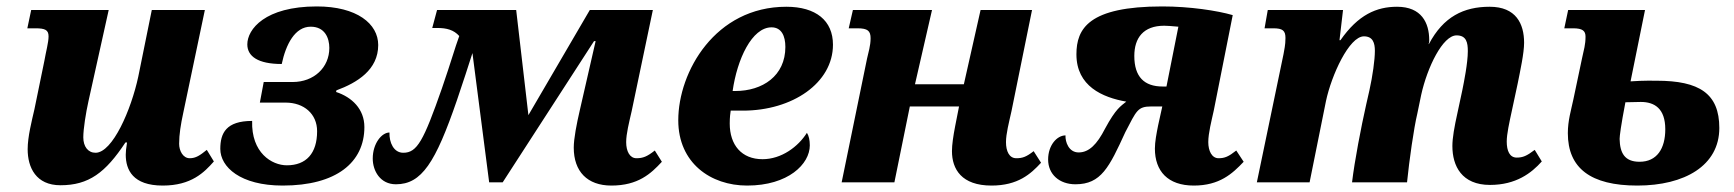

<svg xmlns="http://www.w3.org/2000/svg" viewBox="-20 -567 5392 597"><path d="M486 10C575 10 615 -31 645 -65L623 -101C602 -84 589 -75 570 -75C549 -75 537 -98 537 -120C537 -149 542 -180 550 -217L617 -536H452L410 -329C388 -226 330 -92 277 -92C254 -92 239 -111 239 -140C239 -166 247 -216 255 -252L318 -536H77L65 -479H90C120 -479 131 -474 131 -454C131 -435 123 -407 118 -378L87 -227C79 -192 66 -142 66 -103C66 -46 92 9 168 9C256 9 308 -30 370 -124H375C372 -105 371 -95 371 -86C371 -39 393 10 486 10Z M859 10C1026 10 1113 -62 1113 -172C1113 -228 1074 -265 1025 -281L1026 -286C1091 -310 1156 -350 1156 -427C1156 -493 1090 -547 965 -547C804 -547 749 -476 749 -429C749 -392 782 -368 856 -368C869 -429 897 -484 946 -484C990 -484 1004 -449 1004 -418C1004 -357 956 -312 890 -312H800L788 -248H868C925 -248 966 -213 966 -159C966 -90 932 -53 872 -53C825 -53 761 -92 764 -191C683 -191 665 -153 665 -104C665 -48 727 10 859 10Z M1881 10C1964 10 2004 -27 2038 -64L2016 -99C1992 -80 1979 -75 1959 -75C1938 -75 1927 -97 1927 -125C1927 -151 1936 -186 1944 -221L2010 -536H1814L1623 -209L1585 -536H1339L1324 -480H1340C1369 -480 1391 -474 1408 -455C1394 -417 1384 -379 1354 -292C1297 -129 1277 -92 1234 -92C1204 -92 1190 -124 1191 -155C1167 -155 1139 -121 1139 -74C1139 -36 1162 6 1211 6C1291 6 1334 -61 1401 -256C1420 -313 1436 -360 1449 -402L1501 0H1543L1827 -439H1832L1783 -225C1773 -182 1764 -136 1764 -108C1764 -34 1806 10 1881 10Z M2303 10C2431 10 2498 -57 2498 -115C2498 -131 2495 -145 2489 -154C2462 -111 2410 -72 2351 -72C2286 -72 2249 -116 2249 -183C2249 -203 2251 -216 2252 -223H2290C2444 -223 2570 -309 2570 -428C2570 -503 2517 -546 2425 -546C2204 -546 2089 -344 2089 -193C2089 -60 2190 10 2303 10ZM2258 -284C2272 -383 2318 -482 2379 -482C2410 -482 2422 -455 2422 -421C2422 -331 2351 -284 2266 -284Z M3063 10C3145 10 3185 -26 3217 -61L3194 -97C3171 -79 3159 -75 3140 -75C3118 -75 3108 -97 3108 -125C3108 -151 3117 -185 3125 -221L3189 -536H3029L2977 -305H2825L2878 -536H2632L2619 -479H2646C2678 -479 2687 -471 2687 -448C2687 -424 2680 -404 2676 -385L2597 0H2761L2809 -236H2962L2950 -175C2944 -144 2940 -117 2940 -97C2940 -41 2970 10 3063 10Z M3692 10C3772 10 3812 -27 3847 -64L3824 -99C3800 -80 3788 -75 3769 -75C3748 -75 3737 -98 3737 -125C3737 -153 3747 -191 3754 -223L3813 -520C3765 -534 3679 -547 3594 -547C3365 -547 3327 -478 3327 -398C3327 -299 3408 -264 3482 -251C3465 -237 3450 -230 3416 -167C3391 -118 3366 -93 3334 -93C3303 -93 3292 -126 3293 -146C3267 -146 3239 -116 3239 -71C3239 -25 3274 6 3324 6C3404 6 3429 -47 3479 -156C3514 -223 3517 -236 3560 -236H3594L3581 -177C3576 -152 3571 -126 3571 -105C3571 -35 3611 10 3692 10ZM3595 -298C3538 -298 3507 -328 3507 -393C3507 -449 3535 -487 3600 -487C3608 -487 3622 -486 3644 -484L3607 -298Z M4613 8C4694 8 4742 -29 4774 -65L4752 -101C4727 -82 4715 -77 4696 -77C4674 -77 4665 -98 4665 -127C4665 -150 4673 -186 4681 -223L4699 -307C4707 -347 4719 -402 4719 -434C4719 -493 4694 -546 4612 -546C4531 -546 4468 -515 4423 -430H4422C4424 -435 4424 -439 4424 -442C4424 -496 4400 -546 4324 -546C4260 -546 4203 -521 4148 -442H4145L4156 -536H3922L3912 -479H3939C3968 -479 3977 -472 3977 -449C3977 -426 3973 -412 3971 -399L3888 0H4052L4103 -253C4120 -333 4175 -454 4221 -454C4249 -454 4255 -433 4255 -409C4255 -381 4248 -331 4238 -286L4228 -242C4212 -171 4192 -67 4184 0H4355C4362 -69 4376 -168 4387 -214L4399 -272C4418 -358 4466 -457 4509 -457C4540 -457 4544 -434 4544 -408C4544 -371 4532 -312 4527 -287L4512 -217C4502 -172 4496 -138 4496 -113C4496 -51 4525 8 4613 8Z M5071 10C5218 10 5326 -52 5326 -169C5326 -276 5264 -316 5131 -316C5124 -316 5092 -317 5050 -314L5095 -536H4856L4844 -479H4871C4901 -479 4910 -471 4910 -453C4910 -428 4905 -413 4899 -385L4872 -257C4865 -224 4855 -192 4855 -153C4855 -44 4926 10 5071 10ZM5078 -64C5031 -64 5017 -92 5016 -135C5016 -144 5020 -176 5034 -249C5052 -249 5066 -250 5082 -250C5124 -250 5158 -230 5158 -165C5158 -105 5132 -64 5078 -64Z"/></svg>

Font: Noto Serif SemiCondensed Extra
Style: Italic
Weight: 800
Width: 4
Italic angle: -12°
Designer: Monotype Design Team
Foundry: Monotype Imaging Inc.
Version: Version 1.901